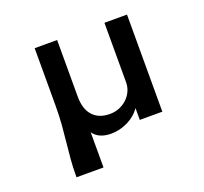

<svg xmlns="http://www.w3.org/2000/svg" viewBox="-109 -592 918 865"><g transform="rotate(-20 350.0 -159.5)"><path d="M117.3 145.5Q117.3 98.2 120.7 59.1Q124.1 20 128.2 -18.6Q132.3 -57.3 135.7 -99.3Q139.1 -141.4 139.1 -195V-465.5H246.8V-194.1Q246.8 -134.5 275.5 -102.7Q304.1 -70.9 357.3 -70.9Q381.4 -70.9 402.5 -79.5Q423.6 -88.2 439.5 -103.2Q455.5 -118.2 464.5 -138Q473.6 -157.7 473.6 -180V-465.5H581.8V0H473.6V-56.8Q463.2 -40.9 447.7 -27.7Q432.3 -14.5 413.6 -5.2Q395 4.1 374.3 9.3Q353.6 14.5 332.7 14.5Q303.2 14.5 281.6 5.2Q260 -4.1 246.8 -23.2V145.5Z"/></g></svg>

Font: Spartan MB SemBd
Style: Regular
Weight: 600
Designer: Matt Bailey, Mirko Velimirovic
Foundry: Matt Bailey
Version: Version 1.005